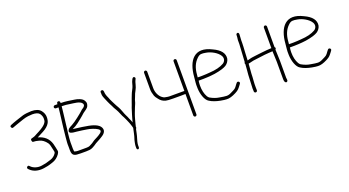

<svg xmlns="http://www.w3.org/2000/svg" viewBox="-50 -1054 3134 1726"><g transform="rotate(-20 1517.0 -191.0)"><path d="M261.2 -473C293.6 -473 316 -465.7 328.2 -451C339.5 -435.1 345.2 -419.1 345.2 -403C345.2 -376 342.5 -369.6 324.2 -349C306.1 -330.9 274.9 -312.2 235.6 -293C229.5 -289.7 223.1 -286.2 216.6 -282.6C205 -276.2 190.6 -274.6 178.4 -270C166.9 -265.7 172.8 -239.2 182.4 -238C199.4 -238 218.8 -234.9 240.6 -228.6C264.2 -222.4 287.8 -205.6 307.8 -178.1C315.5 -167.4 322.3 -145.4 328.2 -112C331.5 -93.1 337.5 -85.4 328.2 -73C315.4 -53.9 297.8 -40.5 275.2 -33C222.8 -15.7 224.4 -17.7 182.9 -10.5C144.1 -4.2 104.8 -18.4 85.2 -38L77.2 -46C70.5 -52.7 63.7 -52.3 56.7 -45C45.1 -32.9 57.3 -23.9 64.2 -17C91.9 10.7 138.8 26.6 194.4 18C226.9 12.6 237.9 11.8 281.2 -3.1C311.5 -12.6 335.9 -30.8 354.2 -57.5C362.2 -69.2 365.4 -79.2 363.7 -87.5C359.2 -110.2 354.8 -133.8 348.2 -158C332.5 -211.8 293.5 -246.2 236 -261C245.8 -265.1 265.5 -275.7 297.3 -292.7C329.2 -309.8 351.1 -329.1 363.2 -350.7C371.2 -365.1 375.2 -383.5 375.2 -406.1C375.2 -428.7 367.2 -450 351.2 -470C333.6 -492 303.6 -503 261.2 -503L217.6 -500C192.4 -497.4 168.4 -491 142.2 -481C130.9 -477 119.7 -473.3 108.7 -470C85.9 -463.1 72 -456.2 50.2 -448C41.1 -443.5 37.7 -438.2 39.9 -432.1C42.5 -424.8 50.1 -414 60.2 -420L90.2 -431C98.9 -434.3 108.4 -437.7 118.7 -441C153.9 -452.4 186.3 -466.3 219.2 -470Z M534 -451C564.6 -451 586.2 -448.1 611.2 -444C645.3 -438.4 704.9 -436.9 722.4 -407.8C732.7 -390.8 718.1 -375 706.2 -368.4C697.3 -363.5 689 -356.4 679.9 -347.3C667.7 -335.2 594.8 -276.6 564.1 -261.1C546.7 -253 534 -245.3 526 -238C495 -196.6 543 -193.3 583.8 -190.1C624.6 -186.1 641.3 -181.9 676.9 -177C706.2 -173.1 750.5 -158.6 772.8 -143.7C801.6 -124.5 783.2 -108.8 756.9 -92L738.9 -81.5C724 -72.8 707.1 -66.6 694.4 -56.8C686.9 -49.8 671.1 -40.5 647.2 -29C640.3 -25.7 629.6 -24 615.2 -24H534.5C524.2 -24 513 -26 501 -30C499.8 -41 498 -48 498 -59V-87C496.2 -122.1 500.2 -174.1 510 -243C514 -271.2 519.5 -332.8 524 -361.5C528.3 -388.9 530.6 -425.5 534 -451ZM520 -503C511.5 -503 505 -496.8 505 -488V-481H479C471.1 -481 464 -473.9 464 -466C464 -458.1 471.1 -451 479 -451H504C502.7 -441.7 501.3 -429.3 500 -414C496.7 -375.8 490.6 -346.4 486.5 -304C481.7 -254.1 476.3 -226.8 472.7 -179.7C469.6 -139.6 466.2 -123.6 468 -87V-54.5C468 0.9 492.4 6 551 6H602.4C616.8 6 628.3 5.3 636.8 4C654.6 2.5 678.4 -9.7 711 -32.8C734.4 -47.2 746.8 -50.3 771.9 -67C813 -90.5 825.6 -117.1 809.9 -147C794.1 -176.8 747.9 -196.8 676.4 -207C664.4 -209 653.7 -210.8 644.4 -212.5C621.6 -216.6 586 -218.6 557 -224C559.7 -226 570.5 -231.3 588.4 -240C603.6 -248.7 625.6 -265 654.4 -289L677.2 -308C684.4 -314 691.2 -320.2 697.9 -326.5C717.8 -342.3 742.3 -353.1 750.9 -374.3C761.2 -399.7 756.4 -410.1 745.4 -428.5C732.2 -450.5 690 -463.9 661 -467.5C618.6 -472.8 586.3 -481 535 -481V-488C535 -496.8 528.5 -503 520 -503Z M1047.6 148C1053.9 148 1059.6 140.9 1059.6 133V112C1059.6 98.3 1069 59.6 1073.3 49.7C1078.7 37.2 1089.1 -15.9 1092.4 -31C1097.7 -35.7 1099.3 -41.7 1097.2 -49C1101.5 -70.5 1104.9 -79 1113.6 -113.1C1123.7 -152.8 1137.6 -184.9 1150.3 -217.6C1158.9 -239.8 1164.5 -246.7 1169.8 -269.3C1174.4 -289.1 1181.9 -297.7 1187.4 -316.6C1190 -325.7 1195.9 -338.5 1205.1 -355.1C1214.3 -371.7 1220.9 -388.7 1225.1 -406.3C1229.2 -423.8 1233.7 -437.4 1238.5 -447C1246.7 -459.3 1246 -468.3 1236.5 -474C1221.6 -482.9 1207.5 -459.8 1194.3 -404.7C1190.2 -387.6 1168.2 -352.8 1163 -336.1C1157.7 -319.6 1143.3 -289.5 1139.2 -272.8C1135.5 -257.8 1124.6 -234.9 1120.4 -221.5C1110.5 -189.1 1093.4 -137.9 1083.6 -95C1083.1 -96.3 1082.4 -98.8 1081.6 -102.5C1079.5 -112.2 1069.9 -129.4 1066 -139L1058.8 -157C1056.7 -162.3 1053.2 -169.4 1048.4 -178.1C1039.4 -194.5 1023.1 -247.5 1012 -264.5C1005.3 -274.8 1000.3 -283.7 996.9 -291L984.9 -314C981.6 -322 977.8 -329.7 973.4 -337C964.7 -351.7 960.8 -365.6 953.9 -382C942.6 -404.7 936.9 -425 936.9 -443C934.9 -455.5 932.3 -463.6 918.6 -462.5C908.5 -461.6 904.6 -454.1 906.9 -440C906.9 -436 907.1 -429.9 907.4 -421.8C908 -406.8 931.1 -358.7 935.4 -347.5C941.7 -331.6 951.4 -315.2 958.9 -300L969.9 -277C973.9 -269 979.3 -259.8 986 -249.4C998.4 -230.4 1013.7 -183.5 1026.5 -165C1038.4 -143.4 1043.3 -126.8 1053.6 -104.5C1059.1 -92.7 1059.4 -86.4 1064 -75C1067.4 -66.5 1069.2 -57 1071.6 -48C1068.7 -35.2 1055.2 31.3 1050.4 41.1C1046.1 49.8 1035.6 97.5 1035.6 112V133C1035.6 140.9 1041.3 148 1047.6 148Z M1617.4 -486V-202C1615.4 -202.7 1613.7 -203 1612.4 -203H1475C1466.2 -203 1456.5 -204.3 1444 -207L1429 -210C1425.7 -210.7 1419.5 -214.1 1410.4 -220.4C1384.5 -238.3 1363 -277.9 1363 -321V-480C1363 -487.9 1355.9 -495 1348 -495C1340.1 -495 1333 -487.9 1333 -480V-321C1333 -302.4 1337.3 -280.8 1345.8 -256.2C1349 -246.9 1357 -234.6 1370 -219C1384.8 -198.3 1404.8 -184.6 1430 -178C1442.7 -174.7 1467.7 -173 1503.6 -173H1577.2C1602 -173 1615.4 -173.3 1617.4 -174V32C1617.4 39.9 1624.5 47 1632.4 47C1640.3 47 1647.4 39.9 1647.4 32V-486C1647.4 -494.8 1640.9 -501 1632.4 -501C1623.9 -501 1617.4 -494.8 1617.4 -486Z M1771.8 -276C1772.5 -280 1773.3 -288.8 1774.3 -302.5C1778.8 -363 1798.6 -409.7 1833.9 -442.6C1860.7 -468.7 1877.4 -465.7 1917.7 -459.2C1963.1 -451.9 2020.3 -420.9 2042.5 -383.1C2058.7 -355.6 2047.8 -327.7 2025 -314C1991.5 -294.8 1947.8 -283.4 1887.2 -280C1863.2 -278.6 1845.5 -276 1814.3 -276ZM1769.8 -246H1814.3C1846.3 -246 1864.4 -248.6 1888.8 -250C1934.9 -252.6 2000.6 -268.3 2022 -279L2040 -288C2060.8 -301.8 2073.8 -320.2 2079 -343C2086.3 -393.6 2054.6 -434.6 1985.6 -466C1832 -544.6 1754.5 -445.9 1743.1 -289.3C1739.3 -236.1 1735.2 -239.5 1737.1 -184.2C1739 -126.6 1760 -64.2 1792.8 -46C1819.1 -28.5 1856.3 -16.2 1894.8 -9.1C1920.3 -4.4 1939.1 -2 1951.2 -2C1975.2 -0.5 2004.2 -9 2040.5 -27.5C2074.9 -45 2080.3 -55.9 2100 -81L2108 -92C2121.4 -108 2097 -125.7 2085 -111L2076 -100C2048.5 -60.2 2048.4 -65.3 2006.9 -44.2C1989.5 -35 1974.6 -30.7 1959.2 -31.2C1943.9 -31.7 1922 -34.7 1893.6 -40C1867 -43.5 1837.9 -53.8 1807.8 -71C1801.2 -75.7 1795.5 -82 1790.8 -90C1774.2 -119.2 1765.8 -155.8 1765.8 -200C1765.8 -214.7 1767.2 -230 1769.8 -246Z M2244.8 -530C2237.1 -530 2230 -522.9 2230 -515V-509C2230 -486.5 2224.3 -472.8 2226 -453V-431L2216 -261C2213.3 -257.7 2212 -254.3 2212 -251C2212 -247.7 2213 -244.7 2215 -242C2215 -223.1 2208 -161.9 2207 -143L2201 -14C2201.7 -4.7 2202 2.3 2202 7V14C2202 22.8 2208.5 29 2217 29C2225.5 29 2232 22.8 2232 14V7C2232 1.7 2231.8 -5.5 2231.5 -14.5C2230 -56.3 2237 -99.3 2237 -142L2244 -232C2244 -238.2 2247.4 -237 2254 -237.5C2258.5 -237.8 2265.6 -239.5 2275.1 -242.6C2284.6 -245.7 2300.7 -248.4 2323.3 -250.8C2345.9 -253.1 2373.8 -256.7 2408.4 -261.5C2431.7 -264.2 2461.9 -265.3 2483.9 -267L2487.9 -164V-1C2487.9 18.2 2491.7 30.2 2499.1 35C2506.6 39.7 2513.1 37.9 2518.4 29.5C2523.1 22.2 2517.9 7.6 2517.9 -1V-165L2513.9 -272C2522.6 -278.2 2522.5 -290.3 2513.9 -296V-493C2513.9 -500.9 2506.8 -508 2498.9 -508C2491 -508 2483.9 -500.9 2483.9 -493V-297C2447.3 -294.6 2430.5 -294.3 2388.2 -289.1C2352.1 -283.9 2288.7 -279 2269.4 -272.4C2261 -269.5 2255.2 -267.8 2252 -267.5C2248.8 -267.2 2246.7 -266.7 2245.6 -266C2245.6 -301.5 2253.6 -390.2 2253.6 -431V-454L2256.8 -509V-515C2256.8 -522.9 2251.1 -530 2244.8 -530Z M2644.8 -276C2645.5 -280 2646.3 -288.8 2647.3 -302.5C2651.8 -363 2671.6 -409.7 2706.9 -442.6C2733.7 -468.7 2750.4 -465.7 2790.7 -459.2C2836.1 -451.9 2893.3 -420.9 2915.5 -383.1C2931.7 -355.6 2920.8 -327.7 2898 -314C2864.5 -294.8 2820.8 -283.4 2760.2 -280C2736.2 -278.6 2718.5 -276 2687.3 -276ZM2642.8 -246H2687.3C2719.3 -246 2737.4 -248.6 2761.8 -250C2807.9 -252.6 2873.6 -268.3 2895 -279L2913 -288C2933.8 -301.8 2946.8 -320.2 2952 -343C2959.3 -393.6 2927.6 -434.6 2858.6 -466C2705 -544.6 2627.5 -445.9 2616.1 -289.3C2612.3 -236.1 2608.2 -239.5 2610.1 -184.2C2612 -126.6 2633 -64.2 2665.8 -46C2692.1 -28.5 2729.3 -16.2 2767.8 -9.1C2793.3 -4.4 2812.1 -2 2824.2 -2C2848.2 -0.5 2877.2 -9 2913.5 -27.5C2947.9 -45 2953.3 -55.9 2973 -81L2981 -92C2994.4 -108 2970 -125.7 2958 -111L2949 -100C2921.5 -60.2 2921.4 -65.3 2879.9 -44.2C2862.5 -35 2847.6 -30.7 2832.2 -31.2C2816.9 -31.7 2795 -34.7 2766.6 -40C2740 -43.5 2710.9 -53.8 2680.8 -71C2674.2 -75.7 2668.5 -82 2663.8 -90C2647.2 -119.2 2638.8 -155.8 2638.8 -200C2638.8 -214.7 2640.2 -230 2642.8 -246Z"/></g></svg>

Font: MewTooHand
Style: Condensed
Weight: 400
Designer: Mew Too, Robert Jablonski
Version: Version 0.77